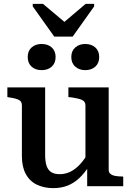

<svg xmlns="http://www.w3.org/2000/svg" viewBox="-20 -961 674 991"><path d="M260 -772H355L466 -928V-941H422L290 -829H335L202 -941H149V-928ZM213 -510V-162Q213 -127 220.5 -105Q228 -83 244.5 -72.5Q261 -62 288 -62Q318 -62 344 -75Q370 -88 393.5 -113.5Q417 -139 439 -178L441 -106Q417 -68 389.5 -42Q362 -16 329 -3Q296 10 255 10Q207 10 170 -8Q133 -26 113 -63Q93 -100 93 -155V-417Q93 -437 78 -445Q63 -453 29 -458L18 -460V-510ZM541 -510V-84Q541 -71 550 -63.5Q559 -56 575 -53Q591 -50 612 -50L616 -49V0H430V-107L421 -115V-417Q421 -437 403.5 -445Q386 -453 352 -458L333 -460V-510ZM267 -667Q267 -635 247 -617Q227 -599 195 -599Q163 -599 143 -617Q123 -635 123 -667Q123 -698 143 -716Q163 -734 195 -734Q227 -734 247 -716Q267 -698 267 -667ZM492 -667Q492 -635 472 -617Q452 -599 420 -599Q389 -599 368.5 -617Q348 -635 348 -667Q348 -698 368.5 -716Q389 -734 420 -734Q452 -734 472 -716Q492 -698 492 -667Z"/></svg>

Font: Roboto Serif 36pt Medium
Style: Regular
Weight: 500
Designer: Greg Gazdowicz
Foundry: Commercial Type
Version: Version 1.008